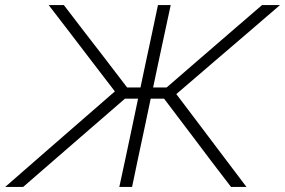

<svg xmlns="http://www.w3.org/2000/svg" viewBox="-38 -733 1118 753"><path d="M-17.5 0Q17.5 -30.5 62.5 -69.8Q107.5 -109 155 -150.5Q202 -191.5 243.5 -227.5L412.5 -374.5L320.5 -494.5Q280 -547.5 238.5 -601.8Q197 -656 153 -713H212.5Q257.5 -654 291.8 -609.5Q326 -565 361 -520L460.5 -390H513L531 -475.5Q545 -541 557 -597Q569 -653 581.5 -713H631.5Q618.5 -653 606.5 -597Q594.5 -541 580.5 -475.5L562.5 -390H615.5L763.5 -518Q817.5 -564.5 869.5 -609.5Q921 -654.5 989.5 -713H1060Q993.5 -655.5 930.8 -601.8Q868 -548 805.5 -494.5L653.5 -364L757.5 -226.5Q784.5 -190.5 815.5 -149.5Q846.5 -108.5 876 -69.5Q905.5 -30.5 928.5 0H868Q826 -54.5 790.5 -101.2Q755 -148 721 -193.5L605.5 -346H553L530 -236.5Q516 -171.5 504.2 -115.8Q492.5 -60 480 0H430Q443 -60 455 -116Q466.5 -171.5 480.5 -236.5L503.5 -346H452L280 -197Q225.5 -149.5 170.5 -102Q115.5 -54.5 53 0Z"/></svg>

Font: Heraclito ExtraLight
Style: Italic
Weight: 200
Italic angle: -12°
Designer: Kostas Bartsokas (font) & Cristiano Sobral (main changes)
Foundry: Kostas Bartsokas (font) & Cristiano Sobral (main changes)
Version: Version 1.00;July 8, 2020;FontCreator 13.0.0.2655 64-bit